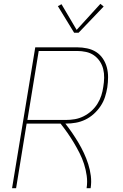

<svg xmlns="http://www.w3.org/2000/svg" viewBox="-20 -982 640 1002"><path d="M43 0 164 -735H383Q409 -735 435 -729.5Q461 -724 482 -710.5Q503 -697 517 -676Q531 -655 537.5 -630.5Q544 -606 544 -579.5Q544 -553 540 -526Q536 -501 528 -476Q520 -451 505 -428.5Q490 -406 469.5 -387.5Q449 -369 425 -357.5Q401 -346 375.5 -341.5Q350 -337 324 -337H321Q340 -313 357 -288Q374 -263 389.5 -237Q405 -211 418 -183Q431 -155 440.5 -125.5Q450 -96 454 -64Q458 -32 453 0H432Q437 -33 432.5 -65Q428 -97 418.5 -126.5Q409 -156 395 -183.5Q381 -211 365.5 -237Q350 -263 332.5 -288Q315 -313 296 -337H119L64 0ZM123 -356H324Q347 -356 370.5 -360Q394 -364 416 -375Q438 -386 456.5 -402.5Q475 -419 488 -439.5Q501 -460 508.5 -483Q516 -506 519 -529Q523 -552 523.5 -576Q524 -600 518.5 -622Q513 -644 500.5 -662.5Q488 -681 470 -693.5Q452 -706 429 -711Q406 -716 383 -716H182ZM367 -811 282 -950 301 -960 380 -826 504 -962 521 -948 390 -811Z"/></svg>

Font: Iosevka Curly Thin Extended
Style: Italic
Weight: 100
Width: 7
Italic angle: -9°
Monospace: yes
Designer: Belleve Invis
Foundry: Belleve Invis
Version: Version 11.1.0; ttfautohint (v1.8.3)